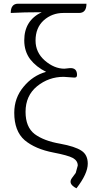

<svg xmlns="http://www.w3.org/2000/svg" viewBox="-20 -815 498 1037"><path d="M393 202Q345 178 369 146L389 119L400 79Q400 53 373 38Q347 24 269 9Q170 -10 113 -58Q57 -107 57 -206Q57 -286 107 -346Q157 -407 229 -427Q176 -453 143 -495Q111 -538 111 -597Q111 -704 205 -749Q107 -749 38 -745Q38 -795 78 -795H447Q447 -745 407 -745H322Q261 -745 216 -705Q172 -665 172 -596Q172 -532 222 -488Q273 -444 328 -444L356 -447Q396 -450 396 -410Q396 -395 381 -396L324 -400Q243 -400 180 -349Q118 -298 118 -211Q118 -129 167 -91Q217 -54 304 -39Q386 -24 420 -1Q454 21 454 69Q454 123 393 202Z"/></svg>

Font: Swei Half Moon CJK SC
Style: Light
Weight: 300
Version: Version 2.071